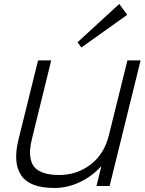

<svg xmlns="http://www.w3.org/2000/svg" viewBox="-20 -933 728 963"><path d="M685.1 -629.9 529.8 0H463.9L487.8 -97.2H485.8Q439.5 -46.9 378.4 -18.6Q317.4 9.8 252 9.8Q128.9 9.8 86.2 -53.7Q43.5 -117.2 73.2 -234.9L170.9 -629.9H236.8L141.1 -240.2Q132.8 -207.5 130.9 -181.9Q128.9 -156.2 134.8 -131.6Q140.6 -106.9 156.2 -90.8Q171.9 -74.7 202.1 -64.9Q232.4 -55.2 276.9 -55.2Q364.3 -55.2 433.1 -106.7Q502 -158.2 525.9 -253.9L619.1 -629.9ZM578.1 -913.1 618.2 -858.9 388.2 -694.8 369.1 -721.2Z"/></svg>

Font: Sinkin Sans 300 Light Italic
Style: Regular
Weight: 300
Italic angle: -112°
Designer: Keith Bates
Foundry: K-Type
Version: Sinkin Sans (version 1.0)  by Keith Bates   •   © 2014   www